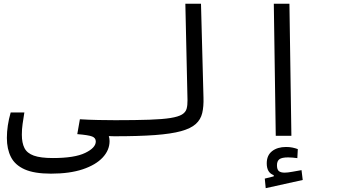

<svg xmlns="http://www.w3.org/2000/svg" viewBox="-20 -713 1798 1008"><path d="M247.6 198.7Q159.7 198.7 109.1 176Q58.6 153.3 37.4 111.3Q16.1 69.3 16.1 11.2Q16.1 -53.2 36.1 -122.6H107.9Q102.5 -89.4 98.6 -62Q94.7 -34.7 94.7 -5.9Q94.7 37.1 108.4 64.2Q122.1 91.3 157.5 104Q192.9 116.7 257.8 116.7Q371.6 116.7 427.2 89.8Q482.9 63 482.9 29.8Q482.9 11.2 464.1 3.7Q445.3 -3.9 385.7 -8.8L399.4 -86.9Q444.3 -84 496.3 -83Q548.3 -82 585.9 -82Q612.3 -82 623.3 -72Q634.3 -62 634.3 -43Q634.3 2.4 580.1 2.4Q565.4 2.4 551.3 1.5Q555.2 13.7 555.2 27.8Q555.2 75.2 519 114Q482.9 152.8 414.3 175.8Q345.7 198.7 247.6 198.7Z M580.1 2.4Q552.2 2.4 552.2 -41Q552.2 -64.9 561.8 -73.5Q571.3 -82 585.9 -82Q693.8 -82 763.9 -84.5Q834 -86.9 875 -93.5Q916 -100.1 935.3 -111.8Q954.6 -123.5 959.7 -142.1Q964.8 -160.6 964.4 -187L953.1 -693.4H1035.2L1048.3 -200.2Q1049.8 -153.8 1041.7 -119.6Q1033.7 -85.4 1007.8 -62Q981.9 -38.6 930.4 -24.4Q878.9 -10.3 793.5 -3.9Q708 2.4 580.1 2.4Z M1427.7 0 1417.5 -693.4H1499.5L1509.8 0ZM1375 274.9 1370.1 224.6 1417 212.9V206.5Q1380.4 193.8 1380.4 144.5Q1380.4 102.5 1408.4 80.6Q1436.5 58.6 1481.9 58.6Q1501 58.6 1515.6 61.8Q1530.3 64.9 1543.5 69.8L1541 117.2Q1529.3 115.7 1516.8 114.5Q1504.4 113.3 1493.2 113.3Q1459.5 113.3 1446.8 123Q1434.1 132.8 1434.1 154.3Q1434.1 176.8 1443.8 185.1Q1453.6 193.4 1474.6 193.4Q1489.7 193.4 1515.1 188.7Q1540.5 184.1 1563 180.2L1569.3 231.9Z"/></svg>

Font: Cascadia Mono NF SemiLight
Style: Regular
Weight: 350
Monospace: yes
Designer: Aaron Bell
Foundry: Saja Typeworks
Version: Version 2404.023; ttfautohint (v1.8.4)